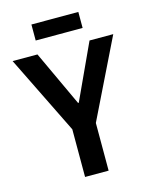

<svg xmlns="http://www.w3.org/2000/svg" viewBox="-125 -927 796 1008"><g transform="rotate(-15 273.5 -423.0)"><path d="M210 0V-259L0 -686H135L275 -385H279L418 -686H547L338 -259V0ZM145 -759V-846H400V-759Z"/></g></svg>

Font: Archivo Narrow
Style: Bold
Weight: 700
Designer: Hector Gatti
Foundry: Omnibus-Type
Version: Version 3.002